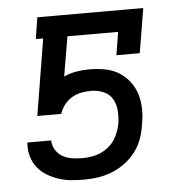

<svg xmlns="http://www.w3.org/2000/svg" viewBox="-44 -572 588 623"><g transform="rotate(-5 250.0 -261.0)"><path d="M206 8Q185 8 163.5 6Q142 4 122.5 -2.5Q103 -9 85.5 -19.5Q68 -30 55.5 -45.5Q43 -61 37 -80.5Q31 -100 32 -121V-128H110V-126Q111 -109 120 -95.5Q129 -82 142.5 -74.5Q156 -67 172.5 -64.5Q189 -62 206 -62Q228 -62 249.5 -67.5Q271 -73 289.5 -87.5Q308 -102 318 -122.5Q328 -143 332 -164Q335 -185 333.5 -206Q332 -227 322 -244Q312 -261 293 -269Q274 -277 253 -277Q237 -277 221 -274Q205 -271 190.5 -262.5Q176 -254 165.5 -240.5Q155 -227 150 -211H72L113 -460H89L100 -530H445L421 -385H345L357 -460H192L170 -331Q190 -340 211 -343.5Q232 -347 253 -347Q279 -347 303.5 -342.5Q328 -338 348 -326Q368 -314 383 -295Q398 -276 405 -253Q412 -230 412.5 -204.5Q413 -179 408 -154Q405 -131 397 -108.5Q389 -86 374.5 -66.5Q360 -47 340 -32Q320 -17 297.5 -8Q275 1 252 4.5Q229 8 206 8Z"/></g></svg>

Font: Iosevka Curly Slab Oblique
Style: Regular
Weight: 400
Italic angle: -9°
Monospace: yes
Designer: Belleve Invis
Foundry: Belleve Invis
Version: Version 11.1.0; ttfautohint (v1.8.3)